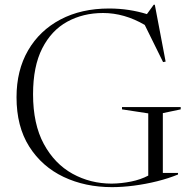

<svg xmlns="http://www.w3.org/2000/svg" viewBox="-20 -760 798 790"><path d="M650 -48.5H712.5V-42Q673.5 -26 626.5 -14.2Q579.5 -2.5 531.2 3.8Q483 10 441 10Q330.5 10 241.5 -32.2Q152.5 -74.5 100.2 -157Q48 -239.5 48 -360Q48 -470.5 95.5 -552.5Q143 -634.5 228.8 -679.8Q314.5 -725 428.5 -725Q471 -725 510 -719Q549 -713 584.5 -702L612.5 -740.5H617L661.5 -506.5L651 -504.5L575.5 -657.5Q491.5 -706.5 404 -706.5Q322 -706.5 256.8 -670.8Q191.5 -635 153.8 -561Q116 -487 116 -372Q116 -249.5 160.2 -167.8Q204.5 -86 278.2 -45.2Q352 -4.5 439.5 -4.5Q479.5 -5 519.2 -13Q559 -21 590 -37.5V-293.5L482 -310V-319.5H723.5V-310L650 -294.5Z"/></svg>

Font: Newsreader 72pt Light
Style: Regular
Weight: 300
Designer: Hugues Gentile
Foundry: Production Type
Version: Version 1.003; ttfautohint (v1.8.3)